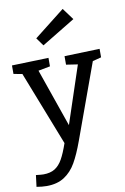

<svg xmlns="http://www.w3.org/2000/svg" viewBox="-117 -878 769 1180"><g transform="rotate(-10 268.0 -287.5)"><path d="M542 -534V-481L488 -467L318 1Q289 81 260 131.5Q231 182 186.5 211Q142 240 76 240Q48 240 13 234L22 162Q56 166 68 166Q112 166 140 148.5Q168 131 188 95.5Q208 60 229 -1L48 -464L-6 -474V-527L223 -534V-481L149 -467L275 -105L394 -463L322 -474V-527ZM415 -742 206 -615 170 -665 361 -815Z"/></g></svg>

Font: Bitter Pro Medium
Style: Regular
Weight: 500
Designer: Sol Matas, and Bitter project Authors
Foundry: Sol Matas
Version: Version 1.010